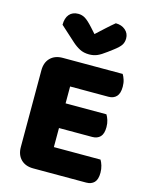

<svg xmlns="http://www.w3.org/2000/svg" viewBox="-126 -938 801 1022"><g transform="rotate(15 274.0 -427.0)"><path d="M65 -442H235V-6Q224 -3 203 0Q182 3 158 3Q115 3 90 -22Q65 -47 65 -90ZM235 -161H65V-513Q65 -556 90 -581Q115 -606 158 -606Q182 -606 203 -603Q224 -600 235 -597ZM158 -240V-376H460Q467 -365 472.5 -348Q478 -331 478 -310Q478 -273 462 -256.5Q446 -240 418 -240ZM158 3V-135H492Q499 -124 504.5 -106Q510 -88 510 -67Q510 -30 494 -13.5Q478 3 450 3ZM158 -469V-606H488Q495 -595 500.5 -578Q506 -561 506 -540Q506 -503 490 -486Q474 -469 446 -469ZM288 -772Q313 -795 337 -817Q361 -839 383 -857Q415 -857 436 -839Q457 -821 457 -793Q457 -772 447 -756.5Q437 -741 409 -720L381 -699Q352 -677 332 -668.5Q312 -660 288 -660Q258 -660 236 -671.5Q214 -683 194 -701L111 -776Q111 -813 128.5 -833.5Q146 -854 178 -854Q198 -854 215.5 -843.5Q233 -833 261 -802Z"/></g></svg>

Font: Baloo Bhaijaan 2 ExtraBold
Style: Regular
Weight: 800
Designer: Sanskriti Dholi, Noopur Datye and Ek Type
Foundry: Ek Type
Version: Version 1.701